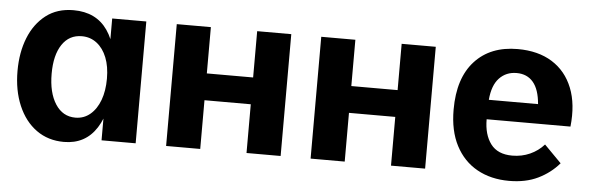

<svg xmlns="http://www.w3.org/2000/svg" viewBox="-41 -642 2414 785"><g transform="rotate(5 1166.0 -250.0)"><path d="M240 20Q175 20 127 -14.5Q79 -49 52.5 -111Q26 -173 26 -253Q26 -329 50 -389Q74 -449 120 -484.5Q166 -520 233 -520Q326 -520 373 -452Q420 -384 420 -253Q420 -124 374 -52Q328 20 240 20ZM278 -83Q313 -83 339 -105Q365 -127 379 -165Q393 -203 393 -253Q393 -303 378.5 -339.5Q364 -376 337.5 -396.5Q311 -417 276 -417Q224 -417 195 -373.5Q166 -330 166 -254Q166 -176 196 -129.5Q226 -83 278 -83ZM393 0V-500H533V0Z M658 -500H798V-310H988V-500H1128V0H988V-200H798V0H658Z M1251 -500H1391V-310H1581V-500H1721V0H1581V-200H1391V0H1251Z M2067 20Q1992 20 1935.5 -11.5Q1879 -43 1847.5 -103.5Q1816 -164 1816 -251Q1816 -380 1880 -450Q1944 -520 2056 -520Q2140 -520 2197.5 -484Q2255 -448 2281.5 -381.5Q2308 -315 2298 -223H1954Q1954 -160 1982.5 -122Q2011 -84 2071 -84Q2110 -84 2143.5 -99Q2177 -114 2201 -141L2271 -70Q2236 -29 2185.5 -4.5Q2135 20 2067 20ZM1956 -303H2158Q2153 -363 2128 -392.5Q2103 -422 2060 -422Q2017 -422 1989 -392.5Q1961 -363 1956 -303Z"/></g></svg>

Font: Moderustic SemiBold
Style: Regular
Weight: 600
Designer: Tural Alisoy
Foundry: TAFT Foundry
Version: Version 2.120